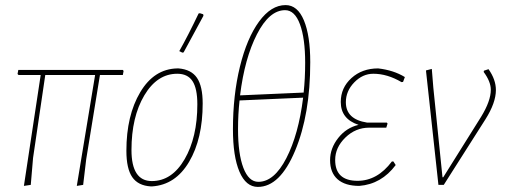

<svg xmlns="http://www.w3.org/2000/svg" viewBox="-20 -727 1986 755"><path d="M74 4 140 -432H53L49 -436L52 -452H463L466 -448L463 -432H373L319 -101L307 0L282 4L354 -432H158L110 -106L101 0Z M761 -674 766 -675 779 -671 780 -665Q757 -622 702 -521L697 -520L685 -526Q719 -586 761 -674ZM677 -458H682Q732 -454 754.5 -421Q777 -388 777 -320Q777 -181 723.5 -90.5Q670 0 578 6H573Q523 3 500 -30.5Q477 -64 477 -134Q477 -273 531.5 -364.5Q586 -456 677 -458ZM677 -437Q598 -437 547.5 -352Q497 -267 497 -137Q497 -15 577 -15Q656 -15 706 -101Q756 -187 756 -317Q756 -379 737 -408Q718 -437 677 -437Z M994 8Q947 8 921.5 -52Q896 -112 896 -219Q896 -353 923.5 -465Q951 -577 998.5 -642Q1046 -707 1103 -707Q1150 -707 1175 -647Q1200 -587 1200 -482Q1200 -277 1140.5 -134.5Q1081 8 994 8ZM1101 -687Q1039 -687 990.5 -592.5Q942 -498 924 -352L1174 -363Q1180 -418 1180 -480Q1180 -576 1159.5 -631.5Q1139 -687 1101 -687ZM996 -12Q1058 -12 1106 -105Q1154 -198 1172 -343L922 -332Q916 -278 916 -219Q916 -122 937 -67Q958 -12 996 -12Z M1393 4Q1337 4 1307.5 -22Q1278 -48 1278 -97Q1278 -144 1310 -184.5Q1342 -225 1390 -236Q1320 -259 1320 -326Q1320 -382 1362 -420Q1404 -458 1467 -458Q1528 -451 1572 -424L1565 -405L1559 -404Q1503 -437 1448 -437Q1406 -437 1373 -403Q1340 -369 1340 -325Q1340 -258 1423 -245H1501L1504 -241L1499 -225H1432Q1378 -225 1338 -186Q1298 -147 1298 -98Q1298 -16 1386 -16Q1464 -16 1521 -92H1527L1536 -78Q1480 -3 1393 4Z M1901 -455Q1930 -414 1930 -373Q1930 -323 1889 -258L1725 0H1704L1655 -450L1678 -456L1684 -382L1720 -30H1723L1872 -268Q1910 -330 1910 -374Q1910 -406 1882 -444L1883 -449Z"/></svg>

Font: Alegreya Sans SC Thin
Style: Italic
Weight: 100
Italic angle: -7°
Designer: Juan Pablo del Peral
Foundry: Huerta Tipografica
Version: Version 2.007